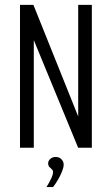

<svg xmlns="http://www.w3.org/2000/svg" viewBox="-20 -611 462 794"><path d="M62.7 0V-591H118.1L303.4 -129.4V-591H359.8V0H303.2L119.8 -445.1V0ZM172.2 162.6Q183.5 144.3 191.4 127.8Q199.3 111.3 199.3 100Q199.3 93.4 194.4 89.2Q189.5 85 184.3 79.5Q179.2 74.1 179.2 64.1Q179.2 53.9 188.1 46Q197.1 38.1 210.1 38.1Q224.9 38.1 234.1 47.6Q243.3 57 243.3 69.6Q243.3 81.1 236.6 97.9Q229.9 114.7 220.1 131.7Q210.3 148.7 199.3 162.6Z"/></svg>

Font: Alumni Sans Thin
Style: Regular
Weight: 100
Designer: Robert E. Leuschke
Foundry: Robert E. Leuschke
Version: Version 1.018